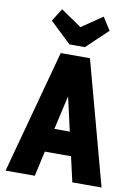

<svg xmlns="http://www.w3.org/2000/svg" viewBox="-99 -990 750 1054"><g transform="rotate(10 275.5 -463.0)"><path d="M8 0H171L202 -140H348L380 0H543L357 -688H194ZM232 -272 275 -461 318 -272ZM319 -743 437 -855 392 -926 276 -847 160 -926 115 -855 233 -743Z"/></g></svg>

Font: Secuela Black
Style: Regular
Weight: 900
Designer: Fernando Haro
Foundry: deFharo
Version: Version 1.704